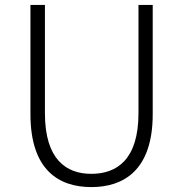

<svg xmlns="http://www.w3.org/2000/svg" viewBox="-20 -749 745 782"><path d="M352 13C483 13 602 -55 602 -284V-729H544V-288C544 -98 455 -41 352 -41C251 -41 163 -98 163 -288V-729H104V-284C104 -55 221 13 352 13Z"/></svg>

Font: Noto Sans KR Light
Style: Regular
Weight: 300
Designer: Ryoko NISHIZUKA 西塚涼子 (kana, bopomofo & ideographs); Paul D. Hunt (Latin, Greek & Cyrillic); Sandoll Communications 산돌커뮤니
Foundry: Adobe
Version: Version 2.004;hotconv 1.0.118;makeotfexe 2.5.65603